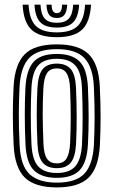

<svg xmlns="http://www.w3.org/2000/svg" viewBox="-20 -801 490 830"><path d="M225.8 9.2Q131 9.2 87.4 -33.2Q43.8 -75.8 39 -173.8Q35.5 -246.8 35.5 -306.1Q35.5 -365.5 38.8 -427Q44 -522.8 86.5 -566Q129 -609.2 225.8 -609.2Q320.8 -609.2 363.8 -566.4Q406.8 -523.5 411.5 -426.8Q415 -352.2 414.9 -292.9Q414.8 -233.5 411.8 -173.8Q406.5 -76 363.4 -33.4Q320.2 9.2 225.8 9.2ZM225.8 -11.5Q308.2 -11.5 344.8 -50.2Q381.2 -89 386 -175Q388.8 -234.2 389 -291.6Q389.2 -349 385.8 -425.8Q381.8 -511.2 344.9 -549.9Q308 -588.5 225.8 -588.5Q142.5 -588.5 105.8 -549.9Q69 -511.2 64.5 -425Q61.8 -370.5 61.4 -311.5Q61 -252.5 64.8 -174Q69 -83.8 108.4 -47.6Q147.8 -11.5 225.8 -11.5ZM225.8 -32.2Q159.8 -32.2 126.9 -64.5Q94 -96.8 90.2 -177Q84.2 -308 90 -422.8Q94.2 -499 125 -533.4Q155.8 -567.8 225.8 -567.8Q291.2 -567.8 323.6 -535.6Q356 -503.5 360 -425.5Q363.2 -352.5 363.2 -293.5Q363.2 -234.5 360.2 -178Q356.2 -99.5 324.9 -65.9Q293.5 -32.2 225.8 -32.2ZM225.8 -53.2Q280 -53.2 305.5 -82.1Q331 -111 334.5 -178.8Q337 -228.8 337.2 -289.5Q337.5 -350.2 334.2 -422.5Q331.2 -490.2 305.1 -518.5Q279 -546.8 225.8 -546.8Q170.8 -546.8 145.1 -518.1Q119.5 -489.5 116 -422Q113.5 -373 113.1 -312Q112.8 -251 116 -177.8Q119.5 -109 145.9 -81.1Q172.2 -53.2 225.8 -53.2ZM225.8 -74Q184.8 -74 164.6 -97.8Q144.5 -121.5 142 -179Q138.8 -245.5 138.8 -303.1Q138.8 -360.8 141.8 -420.8Q144.8 -477.2 164.2 -501.6Q183.8 -526 225.8 -526Q265.2 -526 285.5 -502.9Q305.8 -479.8 308.5 -421.8Q311.5 -354.5 311.5 -294.8Q311.5 -235 308.8 -180Q305.8 -122.8 286.2 -98.4Q266.8 -74 225.8 -74ZM225.8 -94.8Q254.8 -94.8 267.6 -115.6Q280.5 -136.5 283 -181.2Q285.5 -233 285.8 -290.2Q286 -347.5 282.8 -420.5Q280.8 -464.2 267.6 -484.8Q254.5 -505.2 225.8 -505.2Q196 -505.2 182.9 -484.5Q169.8 -463.8 167.5 -419.5Q164.5 -361.8 164.6 -306.5Q164.8 -251.2 167.8 -180Q169.8 -133.8 183.6 -114.2Q197.5 -94.8 225.8 -94.8ZM225.8 -640.2Q150.2 -640.2 115.9 -672.9Q81.5 -705.5 77.8 -780.8H103.5Q106.8 -716.5 135.1 -688.8Q163.5 -661 225.8 -661Q287.5 -661 315.9 -688.8Q344.2 -716.5 347.8 -780.8H373.5Q369.2 -705.5 334.9 -672.9Q300.5 -640.2 225.8 -640.2ZM225.8 -681.8Q176.5 -681.8 154.2 -704.8Q132 -727.8 129.2 -780.8H155Q157 -739 173.4 -720.8Q189.8 -702.5 225.8 -702.5Q261.2 -702.5 277.6 -720.8Q294 -739 296.5 -780.8H322Q319 -727.8 296.6 -704.8Q274.2 -681.8 225.8 -681.8ZM225.8 -723.2Q203 -723.2 192.6 -736.6Q182.2 -750 180.8 -780.8H203.2Q203 -744.2 225.8 -744.2Q248.8 -744.2 248 -780.8H270.5Q268.8 -750 258.4 -736.6Q248 -723.2 225.8 -723.2Z"/></svg>

Font: Big Shoulders Inline Display ExtraBold
Style: Regular
Weight: 800
Designer: Patric King
Foundry: XO Type Co
Version: Version 1.000